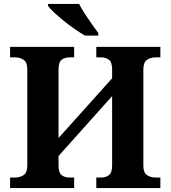

<svg xmlns="http://www.w3.org/2000/svg" viewBox="-20 -951 863 971"><path d="M31 0V-53H54Q81 -53 99.5 -65.5Q118 -78 118 -114V-602Q118 -636 99.5 -648.5Q81 -661 54 -661H31V-714H355V-661H333Q307 -661 291.5 -648.5Q276 -636 276 -600V-253L547 -555V-600Q547 -636 531 -648.5Q515 -661 490 -661H467V-714H791V-661H769Q742 -661 723.5 -648.5Q705 -636 705 -600V-112Q705 -78 723.5 -65.5Q742 -53 769 -53H791V0H467V-53H490Q515 -53 531 -65.5Q547 -78 547 -114V-465L276 -162V-114Q276 -78 291.5 -65.5Q307 -53 333 -53H355V0ZM409 -771Q386 -785 357.5 -804.5Q329 -824 302 -846Q275 -868 253.5 -888Q232 -908 223 -921V-931H380Q391 -909 408.5 -882Q426 -855 444.5 -829Q463 -803 477 -784V-771Z"/></svg>

Font: Noto Serif
Style: Bold
Weight: 700
Designer: Monotype Design Team
Foundry: Monotype Imaging Inc.
Version: Version 2.014